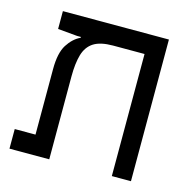

<svg xmlns="http://www.w3.org/2000/svg" viewBox="-90 -676 767 767"><g transform="rotate(15 293.0 -293.0)"><path d="M516.6 0H437.5V-504.9H307.6Q255.4 -504.9 227.5 -487.1Q199.7 -469.2 189.2 -433.1Q178.7 -397 178.7 -342.8V0H14.2V-81.1H100.1V-352.1Q100.1 -418.9 121.8 -453.1Q143.6 -487.3 174.3 -501.5V-504.9H158.7L78.1 -512.2V-585.9H516.6Z"/></g></svg>

Font: CaskaydiaMono NF SemiLight
Style: Regular
Weight: 350
Designer: Aaron Bell
Foundry: Saja Typeworks
Version: Version 2111.001; ttfautohint (v1.8.4);Nerd Fonts 3.1.1